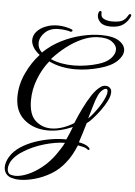

<svg xmlns="http://www.w3.org/2000/svg" viewBox="-106 -745 773 1098"><g transform="rotate(5 280.5 -196.0)"><path d="M49 305Q35 305 22.5 303Q10 301 0 298Q-21 291 -31.5 275.5Q-42 260 -42 240Q-42 212 -23 180Q-4 148 34 122Q72 97 117 81.5Q162 66 208.5 58.5Q255 51 295 52Q303 34 311 15.5Q319 -3 326 -22Q289 -6 254 2Q219 10 186 10Q110 10 57.5 -29.5Q5 -69 -3 -137Q-4 -145 -4.5 -152Q-5 -159 -5 -166Q-5 -236 26 -302.5Q57 -369 101 -416Q75 -436 63 -457Q51 -478 51 -497Q51 -524 69.5 -545.5Q88 -567 120 -580Q152 -593 191 -593Q214 -593 236.5 -588Q259 -583 272 -577Q276 -576 276 -571Q276 -568 272.5 -565.5Q269 -563 264 -564Q254 -568 235 -570.5Q216 -573 196 -573Q147 -573 118 -544.5Q89 -516 89 -483Q89 -452 113 -431Q158 -475 214.5 -503.5Q271 -532 330 -546Q389 -560 441 -560Q511 -560 545.5 -537Q580 -514 580 -482Q580 -452 547.5 -421Q515 -390 449 -372Q417 -363 381.5 -357.5Q346 -352 310 -352Q271 -352 232.5 -359.5Q194 -367 159 -384Q122 -339 98 -277.5Q74 -216 74 -154Q74 -72 112 -37.5Q150 -3 202 -3Q234 -3 268 -14.5Q302 -26 332 -45Q350 -89 371 -132Q392 -175 415 -210Q438 -245 463 -263Q476 -273 492 -273Q512 -273 522 -258Q527 -252 527 -239Q527 -218 513 -189.5Q499 -161 478 -132.5Q457 -104 436.5 -81.5Q416 -59 403 -51Q395 -23 386 5.5Q377 34 368 62Q385 65 399 70Q413 75 423 83Q432 90 432 97Q432 101 428 101Q422 101 417 96Q410 90 396 86.5Q382 83 364 80Q353 107 338 134.5Q323 162 306 182Q273 225 227.5 252Q182 279 134.5 292Q87 305 49 305ZM297 -373Q335 -373 372 -379Q409 -385 438 -394Q486 -408 509.5 -433Q533 -458 533 -483Q533 -510 504 -529.5Q475 -549 419 -546Q378 -544 333 -524Q288 -504 245.5 -471Q203 -438 167 -398Q196 -385 229.5 -379Q263 -373 297 -373ZM409 -79Q421 -89 436 -108Q451 -127 466.5 -150Q482 -173 492 -195Q506 -224 506 -241Q506 -256 496 -256Q487 -256 474 -244.5Q461 -233 452 -213Q440 -187 430 -150.5Q420 -114 409 -79ZM22 285Q53 285 92.5 268.5Q132 252 173 219.5Q214 187 247 140Q257 126 268.5 108Q280 90 289 72Q235 73 170 92Q105 111 53 144Q24 162 5.5 182.5Q-13 203 -19 222Q-24 235 -24 248Q-24 259 -19.5 268Q-15 277 -4 281Q2 282 8.5 283.5Q15 285 22 285ZM491 -613Q450 -613 431.5 -631Q413 -649 413 -671Q413 -682 416.5 -689.5Q420 -697 426 -697Q431 -697 432 -691.5Q433 -686 433 -677Q433 -660 452.5 -651.5Q472 -643 496 -643Q534 -643 552.5 -651.5Q571 -660 582 -679Q585 -684 588.5 -689Q592 -694 595 -694Q600 -694 602 -690.5Q604 -687 602 -682Q589 -651 563 -632Q537 -613 491 -613Z"/></g></svg>

Font: Gwendolyn
Style: Bold
Weight: 700
Designer: Robert E. Leuschke
Foundry: Robert E. Leuschke
Version: Version 1.010; ttfautohint (v1.8.3)